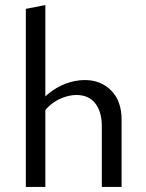

<svg xmlns="http://www.w3.org/2000/svg" viewBox="-20 -738 577 758"><path d="M382 0V-239Q382 -297 356 -330Q330 -363 282 -363Q257 -363 229.5 -353Q202 -343 177.5 -322.5Q153 -302 137 -269L110 -293Q134 -337 168 -365.5Q202 -394 240 -408Q278 -422 315 -422Q378 -422 419 -380.5Q460 -339 460 -266V0ZM82 0V-703L159 -718V0Z"/></svg>

Font: Ysabeau Office Medium
Style: Regular
Weight: 500
Designer: Christian Thalmann (Catharsis Fonts)
Version: Version 2.001;gftools[0.9.30]; featfreeze: tnum,lnum,ss02